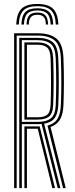

<svg xmlns="http://www.w3.org/2000/svg" viewBox="-20 -972 386 992"><path d="M53 0V-800H175.8Q237.2 -800 271.1 -773.1Q305 -746.2 307.8 -670.8Q310.5 -600.5 310.2 -542.9Q310 -485.2 307.8 -429Q305.8 -381.5 290.2 -354.9Q274.8 -328.2 241.2 -316L319.8 0H305.8L225.2 -323.2Q260.2 -332 276.4 -357.1Q292.5 -382.2 294.5 -429.5Q296.8 -485 296.9 -544.1Q297 -603.2 294.5 -670.2Q292 -738.8 261.8 -763.5Q231.5 -788.2 175.8 -788.2H66.2V0ZM79.5 0V-776.2H175.8Q225.8 -776.2 252.4 -754.1Q279 -732 281.2 -669.8Q286.2 -538.8 281.2 -430Q279.2 -384.5 262.2 -361.8Q245.2 -339 208 -332.8L292 0H278.2L194.8 -331.5Q186 -330.5 175.2 -330.5H92.8V0ZM92.8 -342.2H175.2Q219.5 -342.2 242.6 -360.4Q265.8 -378.5 268 -430.2Q270.2 -485.5 270.4 -544.6Q270.5 -603.8 268 -669.5Q265.8 -726 242.4 -745.2Q219 -764.5 175.8 -764.5H92.8ZM106 -354.2V-752.8H175.8Q212.2 -752.8 232.5 -736.2Q252.8 -719.8 254.8 -669Q257 -606.2 257.1 -546.5Q257.2 -486.8 254.8 -431Q252.8 -384.2 232.5 -369.2Q212.2 -354.2 175.2 -354.2ZM119.2 -366H175.2Q206.8 -366 223.4 -378.8Q240 -391.5 241.5 -431.2Q245.8 -544.5 241.5 -668.5Q240 -712.5 223.2 -726.6Q206.5 -740.8 175.8 -740.8H119.2ZM106 0V-318.8H162.8Q169 -318.8 174.5 -318.9Q180 -319 185 -319L264.2 0H250.5L175 -307Q171.2 -306.8 163 -306.8H119.2V0ZM172.8 -951.5Q116.5 -951.5 91.2 -926.8Q66 -902 64 -845.2H77.2Q79 -896.2 101.2 -918.2Q123.5 -940.2 172.8 -940.2Q222 -940.2 244.2 -918.2Q266.5 -896.2 268.2 -845.2H281.5Q279.2 -902 254 -926.8Q228.8 -951.5 172.8 -951.5ZM172.8 -929.2Q130 -929.2 111 -909.8Q92 -890.2 90.5 -845.2H103.8Q104.8 -884.2 120.9 -901.1Q137 -918 172.8 -918Q208.5 -918 224.5 -901.1Q240.5 -884.2 241.8 -845.2H255Q253.5 -890.2 234.4 -909.8Q215.2 -929.2 172.8 -929.2ZM172.8 -907Q143.8 -907 130.8 -892.6Q117.8 -878.2 117 -845.2H128.8Q129 -872.2 139.6 -884Q150.2 -895.8 172.8 -895.8Q195.5 -895.8 206.1 -884Q216.8 -872.2 216.8 -845.2H228.5Q227.5 -878.2 214.6 -892.6Q201.8 -907 172.8 -907Z"/></svg>

Font: Big Shoulders Inline Display
Style: Regular
Weight: 400
Designer: Patric King
Foundry: XO Type Co
Version: Version 1.000